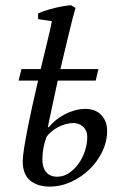

<svg xmlns="http://www.w3.org/2000/svg" viewBox="-20 -690 495 721"><path d="M60.5 -430.7H132.8Q139.2 -456.5 145.5 -483.2Q151.9 -509.8 157.7 -533.7Q163.6 -557.6 168 -577.6Q172.4 -597.7 174.8 -610.4L123 -618.2V-639.6Q135.7 -645.5 151.9 -650.6Q168 -655.8 184.8 -659.9Q201.7 -664.1 217.8 -666.7Q233.9 -669.4 246.6 -670.4L263.7 -660.2Q259.3 -646.5 252.9 -621.6Q246.6 -596.7 239 -565.4Q231.4 -534.2 223.1 -499.3Q214.8 -464.4 207 -430.7H349.6L339.4 -387.2H196.8Q190.9 -359.9 185.3 -333.7Q179.7 -307.6 174.8 -284.9Q169.9 -262.2 166 -243.7Q162.1 -225.1 159.7 -212.4H163.1Q174.8 -226.6 190.4 -239.3Q206.1 -252 224.1 -261.2Q242.2 -270.5 262.2 -275.9Q282.2 -281.2 302.7 -281.2Q315.9 -281.2 330.1 -276.9Q344.2 -272.5 355.7 -262.5Q367.2 -252.4 374.8 -236.6Q382.3 -220.7 382.3 -197.8Q382.3 -158.7 364.5 -121.3Q346.7 -84 316.7 -54.7Q286.6 -25.4 247.6 -7.3Q208.5 10.7 166.5 10.7Q120.6 10.7 93 -12.5Q65.4 -35.6 65.4 -84.5Q65.4 -100.6 70.3 -132.6Q75.2 -164.6 83.3 -205.6Q91.3 -246.6 101.8 -293.7Q112.3 -340.8 123 -387.2H49.8ZM154.8 -176.3Q146.5 -152.8 142.8 -133.1Q139.2 -113.3 139.2 -90.3Q139.2 -60.5 153.6 -43.5Q168 -26.4 194.3 -26.4Q218.3 -26.4 238.8 -40Q259.3 -53.7 274.7 -75Q290 -96.2 298.8 -122.6Q307.6 -148.9 307.6 -174.8Q307.6 -189.9 302.5 -200Q297.4 -210 289.6 -216.3Q281.7 -222.7 272.7 -225.3Q263.7 -228 255.9 -228Q240.7 -228 225.6 -223.6Q210.4 -219.2 197 -211.9Q183.6 -204.6 172.6 -195.3Q161.6 -186 154.8 -176.3Z"/></svg>

Font: PT Astra Serif
Style: Italic
Weight: 400
Italic angle: -16°
Designer: A.Korolkova, I. Chaeva
Foundry: ParaType Ltd
Version: Version 1.001